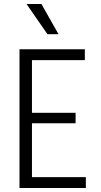

<svg xmlns="http://www.w3.org/2000/svg" viewBox="-20 -935 501 955"><path d="M112 -915H186L271 -765H216ZM77 0V-690H402V-636H139V-374H356V-322H139V-54H407V0Z"/></svg>

Font: Radio Canada Condensed Light
Style: Regular
Weight: 300
Width: 3
Designer: Charles Daoud, Etienne Aubert Bonn, Alexandre Saumier Demers, Jacques Le Bailly
Foundry: Radio-Canada
Version: Version 2.104; ttfautohint (v1.8.4.7-5d5b);gftools[0.9.28.de